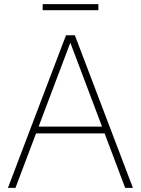

<svg xmlns="http://www.w3.org/2000/svg" viewBox="-20 -911 683 931"><path d="M18.5 0 300 -740H343L624.5 0H587L315 -720H327L55 0ZM142 -264 152 -297H491L501 -264ZM187 -861.5V-891H457V-861.5Z"/></svg>

Font: Encode Sans SC Thin
Style: Regular
Weight: 250
Designer: Multiple Designers
Foundry: Impallari Type
Version: Version 3.002